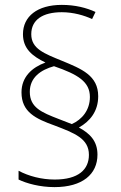

<svg xmlns="http://www.w3.org/2000/svg" viewBox="-20 -780 495 786"><path d="M68 -402C68 -321 126 -294 204 -266C285 -235 344 -213 344 -146C344 -86 301 -45 204 -45C150 -45 97 -59 56 -81V-45C89 -29 143 -14 203 -14C318 -14 379 -67 379 -147C379 -202 349 -233 303 -258C348 -283 382 -324 382 -386C382 -471 314 -498 234 -531C161 -561 108 -580 108 -640C108 -699 155 -730 233 -730C280 -730 325 -717 357 -702L371 -731C334 -748 288 -760 233 -760C133 -760 74 -713 74 -640C74 -580 113 -550 166 -524C111 -504 68 -465 68 -402ZM102 -404C102 -463 147 -494 201 -509C300 -475 348 -445 348 -383C348 -329 316 -291 274 -272L220 -293C150 -320 102 -340 102 -404Z"/></svg>

Font: Noto Sans Bengali SemiCondensed ExtraLight
Style: Regular
Weight: 200
Width: 4
Designer: Joana Ranito - Universal Thirst; Jelle Bosma - Monotype Design Team
Foundry: Universal Thirst ehf.
Version: Version 3.000